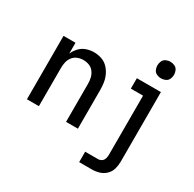

<svg xmlns="http://www.w3.org/2000/svg" viewBox="-200 -970 1408 1390"><g transform="rotate(30 504.0 -275.0)"><path d="M839 -616Q858 -616 875.5 -624Q893 -632 901 -649Q909 -666 909 -685Q909 -704 901 -721.5Q893 -739 875.5 -747Q858 -755 839 -755Q821 -755 803.5 -747Q786 -739 778 -721.5Q770 -704 770 -685Q770 -666 778 -649Q786 -632 803.5 -624Q821 -616 839 -616ZM75 0H175V-320Q175 -345 180.5 -369Q186 -393 201.5 -413Q217 -433 240.5 -442Q264 -451 288 -451Q313 -451 336.5 -442Q360 -433 375 -413Q390 -393 396 -369Q402 -345 402 -320V0H501V-320Q501 -352 496.5 -383Q492 -414 478.5 -443Q465 -472 442.5 -495Q420 -518 389.5 -528Q359 -538 327 -538Q295 -538 264 -527.5Q233 -517 210 -492.5Q187 -468 175 -439V-530H75ZM630 205H737Q767 205 797 196Q827 187 849.5 165Q872 143 880.5 113Q889 83 889 52V-530H688V-443H790V52Q790 68 785 84Q780 100 766.5 109Q753 118 737 118H630Z"/></g></svg>

Font: Iosevka Sparkle Medium
Style: Regular
Weight: 500
Designer: Belleve Invis
Foundry: Belleve Invis
Version: Version 4.5.0; ttfautohint (v1.8.3)